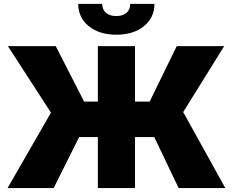

<svg xmlns="http://www.w3.org/2000/svg" viewBox="-20 -964 1192 984"><path d="M18.6 0 241.2 -386.7 20.5 -727.5H265.6L411.1 -443.4H481.4V-727.5H671.9V-443.4H747.1L885.7 -727.5H1128.9L918.9 -389.6L1134.8 0H895.5L770.5 -261.7H671.9V0H481.4V-261.7H385.7L254.9 0ZM576.2 -786.1Q489.3 -786.1 435.1 -829.8Q380.9 -873.5 380.9 -944.3H503.9Q503.9 -915 522.9 -898.4Q542 -881.8 576.2 -881.8Q609.4 -881.8 628.4 -898.4Q647.5 -915 647.5 -944.3H771.5Q771.5 -873.5 717.5 -829.8Q663.6 -786.1 576.2 -786.1Z"/></svg>

Font: Inter Tight Black
Style: Regular
Weight: 900
Designer: Rasmus Andersson
Foundry: rsms
Version: Version 3.004; ttfautohint (v1.8.4.7-5d5b)